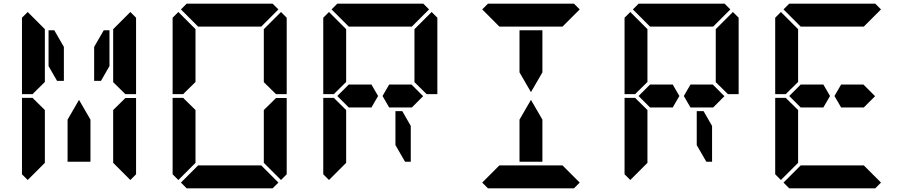

<svg xmlns="http://www.w3.org/2000/svg" viewBox="-20 -1020 4936 1040"><path d="M161 -515 157 -510H99V-924L130 -955L223 -862V-698V-590V-576ZM223 -144V-138L130 -45L99 -76V-490H157L161 -485L223 -424V-384V-302ZM655 -485 659 -489H717V-76L686 -45L593 -138V-144V-302V-396V-424ZM490 -766 542 -856H573V-662L527 -582H490ZM686 -955 717 -924V-510H659L655 -514L593 -575V-586V-698V-856V-862ZM470 -269V-144H346V-269V-372L408 -479L470 -372ZM243 -662V-856H274L326 -766V-582H289Z M977 -515 973 -510H915V-924L946 -955L1039 -862V-698V-590V-576ZM1039 -144V-138L946 -45L915 -76V-490H973L977 -485L1039 -424V-384V-302ZM1471 -485 1475 -489H1533V-76L1502 -45L1409 -138V-144V-302V-396V-424ZM1502 -955 1533 -924V-510H1475L1471 -514L1409 -575V-586V-698V-856V-862ZM1488 -31 1457 0H1286H1162H991L960 -31L1053 -124H1078H1162H1286H1370H1395ZM960 -969 991 -1000H1162H1286H1457L1488 -969L1395 -876H1370H1286H1162H1078H1059H1053Z M1793 -515 1789 -510H1731V-924L1762 -955L1855 -862V-698V-590V-576ZM2209 -562 2272 -499 2211 -438H2183H2147H2088L2052 -500L2088 -562H2147H2184ZM1855 -144V-138L1762 -45L1731 -76V-490H1789L1793 -485L1855 -424V-384V-302ZM2318 -955 2349 -924V-510H2291L2287 -514L2225 -575V-586V-698V-856V-862ZM2205 -338V-144H2174L2122 -234V-418H2159ZM1776 -969 1807 -1000H1978H2102H2273L2304 -969L2211 -876H2186H2102H1978H1894H1875H1869ZM1992 -562 2028 -500 1992 -438H1933H1896H1869L1807 -500L1869 -562H1896H1933Z M2794 -731V-856H2918V-731V-628L2856 -521L2794 -628ZM3120 -31 3089 0H2918H2794H2623L2592 -31L2685 -124H2710H2794H2918H3002H3027ZM2592 -969 2623 -1000H2794H2918H3089L3120 -969L3027 -876H3002H2918H2794H2710H2691H2685ZM2918 -269V-144H2794V-269V-372L2856 -479L2918 -372Z M3425 -515 3421 -510H3363V-924L3394 -955L3487 -862V-698V-590V-576ZM3841 -562 3904 -499 3843 -438H3815H3779H3720L3684 -500L3720 -562H3779H3816ZM3487 -144V-138L3394 -45L3363 -76V-490H3421L3425 -485L3487 -424V-384V-302ZM3950 -955 3981 -924V-510H3923L3919 -514L3857 -575V-586V-698V-856V-862ZM3837 -338V-144H3806L3754 -234V-418H3791ZM3408 -969 3439 -1000H3610H3734H3905L3936 -969L3843 -876H3818H3734H3610H3526H3507H3501ZM3624 -562 3660 -500 3624 -438H3565H3528H3501L3439 -500L3501 -562H3528H3565Z M4241 -515 4237 -510H4179V-924L4210 -955L4303 -862V-698V-590V-576ZM4657 -562 4720 -499 4659 -438H4631H4595H4536L4500 -500L4536 -562H4595H4632ZM4303 -144V-138L4210 -45L4179 -76V-490H4237L4241 -485L4303 -424V-384V-302ZM4752 -31 4721 0H4550H4426H4255L4224 -31L4317 -124H4342H4426H4550H4634H4659ZM4224 -969 4255 -1000H4426H4550H4721L4752 -969L4659 -876H4634H4550H4426H4342H4323H4317ZM4440 -562 4476 -500 4440 -438H4381H4344H4317L4255 -500L4317 -562H4344H4381Z"/></svg>

Font: DSEG14 Classic
Style: Bold
Weight: 700
Designer: Keshikan(Twitter:@keshinomi_88pro)
Version: Version 0.46